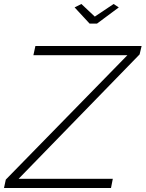

<svg xmlns="http://www.w3.org/2000/svg" viewBox="-57 -940 728 960"><path d="M-28 -42 580 -664H110L120 -710H651L641 -668L36 -46H507L498 0H-37ZM316 -903 350 -920 417 -857 511 -920 537 -903 428 -822H391Z"/></svg>

Font: Raleway Thin Light
Style: Italic
Weight: 300
Italic angle: -12°
Version: Version 4.026